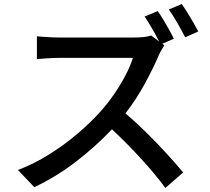

<svg xmlns="http://www.w3.org/2000/svg" viewBox="-20 -877 1040 952"><path d="M881 -857Q894 -839 909.5 -814Q925 -789 939.5 -764Q954 -739 963 -721L898 -692Q882 -724 859.5 -763Q837 -802 817 -830ZM795 -652Q790 -645 780.5 -629Q771 -613 766 -600Q740 -539 697.5 -461Q655 -383 602 -315Q654 -271 708 -217.5Q762 -164 809.5 -112Q857 -60 888 -22L800 55Q751 -12 680 -89.5Q609 -167 535 -236Q455 -151 356 -75Q257 1 150 51L69 -34Q150 -65 225.5 -112.5Q301 -160 366 -215.5Q431 -271 480 -326Q514 -364 546 -410.5Q578 -457 602.5 -504Q627 -551 639 -590Q630 -590 602 -590Q574 -590 535.5 -590Q497 -590 455.5 -590Q414 -590 375.5 -590Q337 -590 309.5 -590Q282 -590 272 -590Q243 -590 209 -587.5Q175 -585 163 -584V-697Q173 -696 193 -694.5Q213 -693 235 -692Q257 -691 272 -691Q286 -691 323.5 -691Q361 -691 410 -691Q459 -691 508 -691Q557 -691 594 -691Q631 -691 643 -691Q702 -691 730 -701L769 -671Q754 -701 734.5 -735Q715 -769 697 -795L762 -822Q775 -804 790 -779Q805 -754 819 -729Q833 -704 842 -685L785 -660Z"/></svg>

Font: Source Han Sans SC Medium
Style: Regular
Weight: 500
Designer: Ryoko NISHIZUKA 西塚涼子 (kana, bopomofo & ideographs); Paul D. Hunt (Latin, Greek & Cyrillic); Sandoll Communications 산돌커뮤니
Foundry: Adobe
Version: Version 2.004;hotconv 1.0.118;makeotfexe 2.5.65603